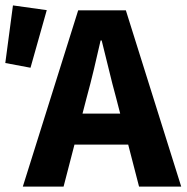

<svg xmlns="http://www.w3.org/2000/svg" viewBox="-25 -690 691 710"><path d="M59.4 0 264.1 -651.8H440.4L645.1 0H489.2L403.9 -330.1Q390.3 -379.4 377.2 -434.3Q364 -489.2 351 -540.3H347Q335.6 -489.2 322.4 -434.3Q309.3 -379.4 295.7 -330.1L210.1 0ZM194.4 -155.3V-269.8H508V-155.3ZM87.8 -439.5 -5.4 -457 22.9 -670 147.9 -652.5Z"/></svg>

Font: Source Sans 3 Variable
Style: Regular
Weight: 200
Designer: Paul D. Hunt
Foundry: Adobe Systems Incorporated
Version: Version 3.026